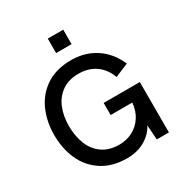

<svg xmlns="http://www.w3.org/2000/svg" viewBox="-203 -1045 1150 1207"><g transform="rotate(-30 372.5 -441.5)"><path d="M46.4 -345.2Q46.4 -443.4 82.5 -524.2Q118.7 -605 191.9 -653.1Q265.1 -701.2 372.1 -701.2Q472.7 -701.2 549.1 -651.4Q625.5 -601.6 666.5 -507.3L568.8 -466.3Q543 -534.7 491.9 -569.3Q440.9 -604 371.1 -604Q298.8 -604 250 -569.6Q201.2 -535.2 178 -477.5Q154.8 -419.9 154.8 -350.1Q154.8 -275.9 178 -217Q201.2 -158.2 250.2 -123.5Q299.3 -88.9 373 -88.9Q425.3 -88.9 469.2 -111.8Q513.2 -134.8 541 -177.5Q568.8 -220.2 573.7 -277.8H416.5V-365.7H679.2V0H591.3L584 -106Q557.1 -54.2 501.5 -22.2Q445.8 9.8 373 9.8Q266.1 9.8 192.4 -38.1Q118.7 -85.9 82.5 -166.5Q46.4 -247.1 46.4 -345.2ZM314.5 -786.6V-891.6H426.8V-786.6Z"/></g></svg>

Font: Acari Sans SemiBold
Style: Regular
Weight: 600
Designer: Alfredo Marco Pradil and Stefan Peev
Foundry: Hanken Design Co.
Version: Version 1.045;January 11, 2019;FontCreator 11.5.0.2425 64-bi